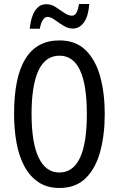

<svg xmlns="http://www.w3.org/2000/svg" viewBox="-20 -925 590 955"><path d="M501 -358Q501 -255 478.5 -171.5Q456 -88 406.5 -39Q357 10 276 10Q214 10 171 -19Q128 -48 101 -98.5Q74 -149 62 -216Q50 -283 50 -359Q50 -724 276 -724Q357 -724 406.5 -675Q456 -626 478.5 -543.5Q501 -461 501 -358ZM137 -358Q137 -214 172.5 -140.5Q208 -67 275 -67Q412 -67 412 -358Q412 -648 276 -648Q206 -648 171.5 -574.5Q137 -501 137 -358ZM128 -782Q131 -814 140 -841.5Q149 -869 166 -886.5Q183 -904 211 -904Q236 -904 257.5 -889.5Q279 -875 299.5 -861Q320 -847 338 -847Q353 -847 361 -863Q369 -879 373 -905H424Q420 -846 398 -814.5Q376 -783 342 -783Q318 -783 295 -797.5Q272 -812 252 -826.5Q232 -841 216 -841Q203 -841 193 -825.5Q183 -810 178 -782Z"/></svg>

Font: Noto Sans Lao UI ExtCond
Style: Regular
Weight: 400
Width: 2
Designer: Monotype Design Team
Foundry: Monotype Imaging Inc.
Version: Version 2.000; ttfautohint (v1.8.4.7-5d5b)